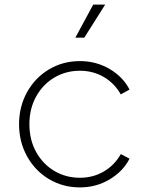

<svg xmlns="http://www.w3.org/2000/svg" viewBox="-20 -804 647 836"><path d="M63 -263Q63 -340 98 -403Q133 -466 193.5 -502Q254 -538 328 -538Q399 -538 457.5 -503.5Q516 -469 544 -414L506 -393Q478 -442 431.5 -469Q385 -496 328 -496Q267 -496 217 -466.5Q167 -437 137.5 -384Q108 -331 108 -263Q108 -195 137.5 -142Q167 -89 217 -59.5Q267 -30 328 -30Q385 -30 431.5 -57Q478 -84 506 -133L544 -113Q516 -58 457.5 -23Q399 12 328 12Q254 12 193.5 -24Q133 -60 98 -123Q63 -186 63 -263ZM386 -784H438L347 -640H308Z"/></svg>

Font: Eudoxus Sans ExtraLight
Style: Regular
Weight: 200
Designer: Stijn de Vries
Foundry: tokotype
Version: Version 2.005